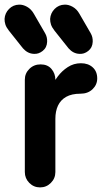

<svg xmlns="http://www.w3.org/2000/svg" viewBox="-38 -805 463 835"><path d="M136.2 10Q108.8 10 89.4 -9.6Q70 -29.2 70 -56.8V-458.5Q70 -486 89.8 -505.5Q109.5 -525 138.5 -525Q169 -525 185.9 -505.1Q202.8 -485.2 202.8 -457.8V-411.5L183.8 -423.2Q194.5 -447.2 212.8 -471.9Q231 -496.5 256.8 -513.2Q282.5 -530 314 -530Q345.5 -530 365.1 -512.2Q384.8 -494.5 384.8 -464Q384.8 -436.5 364.5 -417Q344.2 -397.5 312 -397.5Q273.8 -397.5 249.6 -383.8Q225.5 -370 214.1 -345.5Q202.8 -321 202.8 -288V-56.8Q202.8 -29.2 183.2 -9.6Q163.8 10 136.2 10ZM109 -570.8Q82 -571.8 61.5 -595.2L0.5 -672Q-10.5 -686 -14.5 -698.2Q-18.5 -710.5 -18.2 -722.8Q-16.5 -748.2 1.4 -766.2Q19.2 -784.2 44.8 -784.8Q61.8 -785.5 79.6 -775.5Q97.5 -765.5 108.8 -745.8L158 -660.8Q168 -643.8 167 -623.2Q166 -598 147.6 -583.5Q129.2 -569 109 -570.8ZM307.2 -570.8Q280.2 -571.8 259.8 -595.2L198.8 -672Q187.8 -686 183.8 -698.2Q179.8 -710.5 180 -722.8Q181.8 -748.2 199.6 -766.2Q217.5 -784.2 243 -784.8Q260 -785.5 277.9 -775.5Q295.8 -765.5 307 -745.8L356.2 -660.8Q366.2 -643.8 365.2 -623.2Q364.2 -598 345.9 -583.5Q327.5 -569 307.2 -570.8Z"/></svg>

Font: National Park
Style: Regular
Weight: 400
Designer: Andrea Herstowski, Ben Hoepner
Version: Version 1.009